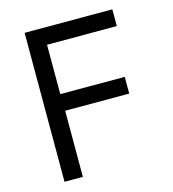

<svg xmlns="http://www.w3.org/2000/svg" viewBox="-109 -820 817 909"><g transform="rotate(-15 300.0 -365.0)"><path d="M95 0V-730H525V-648H183V-406H499V-324H185V0Z"/></g></svg>

Font: JetBrainsMonoNL NFM
Style: Regular
Weight: 400
Monospace: yes
Designer: Philipp Nurullin, Konstantin Bulenkov
Foundry: JetBrains
Version: Version 2.304; ttfautohint (v1.8.4.7-5d5b);Nerd Fonts 3.3.0